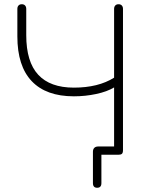

<svg xmlns="http://www.w3.org/2000/svg" viewBox="-20 -731 697 907"><path d="M419 134V-14Q419 -26 425.5 -32.5Q432 -39 444 -39H538L519 -20V-318Q486 -298 434.5 -287Q383 -276 329 -276Q198 -276 130 -347.5Q62 -419 62 -559V-689Q62 -699 67.5 -705Q73 -711 83 -711Q93 -711 98.5 -705Q104 -699 104 -689V-565Q104 -439 160.5 -378Q217 -317 329 -317Q444 -317 519 -364V-689Q519 -699 524.5 -705Q530 -711 540 -711Q550 -711 555.5 -705Q561 -699 561 -689V-22Q561 -9 556 -4.5Q551 0 540 0H459V134Q459 145 454 150.5Q449 156 439 156Q429 156 424 150.5Q419 145 419 134Z"/></svg>

Font: SN Pro Thin
Style: Regular
Weight: 200
Designer: Tobias Whetton
Foundry: Supernotes
Version: Version 1.003;Glyphs 3.3 (3324)